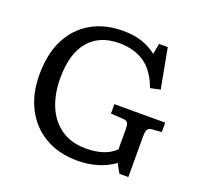

<svg xmlns="http://www.w3.org/2000/svg" viewBox="-125 -858 1070 1015"><g transform="rotate(20 409.5 -350.0)"><path d="M409 14Q302 14 224.5 -31.5Q147 -77 105.5 -158Q64 -239 64 -345Q64 -463 106 -545Q148 -627 224 -670.5Q300 -714 401 -714Q465 -714 511 -698Q557 -682 592 -654L603 -714H652L694 -490L638 -478Q605 -568 547 -607Q489 -646 404 -646Q295 -646 234.5 -575Q174 -504 174 -366Q174 -277 203 -208.5Q232 -140 288.5 -101Q345 -62 427 -62Q537 -62 592 -117V-230Q592 -252 586.5 -264Q581 -276 556 -277L490 -281V-334H776V-281L723 -277Q706 -276 698.5 -266Q691 -256 691 -226V3H641L613 -48Q571 -17 518 -1.5Q465 14 409 14Z"/></g></svg>

Font: Literata 7pt
Style: Regular
Weight: 400
Designer: Latin by Veronika Burian and Jose Scaglione. Greek by Irene Vlachou. Cyrillic by Vera Evstafieva.
Foundry: TypeTogether
Version: Version 3.002